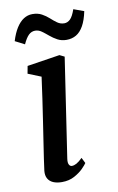

<svg xmlns="http://www.w3.org/2000/svg" viewBox="-88 -820 540 879"><g transform="rotate(-10 182.0 -380.5)"><path d="M127.5 10Q104 10 87.2 2.8Q70.5 -4.5 62.5 -18.8Q54.5 -33 56.5 -54.5Q59 -75 64 -109Q69 -143 75.8 -186.8Q82.5 -230.5 90 -280Q97.5 -329.5 105 -381Q112.5 -432.5 119 -481.5L58 -506L64.5 -541L216.5 -564.5L239 -553.5L169.5 -90.5Q167 -72.5 171.8 -63.8Q176.5 -55 185 -55Q195 -55 206.5 -61.2Q218 -67.5 234.5 -83.5L247.5 -57.5Q242.5 -49.5 226.8 -33.5Q211 -17.5 186 -3.8Q161 10 127.5 10ZM26 -663Q37 -699 52.2 -723Q67.5 -747 86.2 -759Q105 -771 126.5 -771Q152 -771 170.2 -761Q188.5 -751 203 -737.8Q217.5 -724.5 232 -714.2Q246.5 -704 264 -704Q279.5 -704 292 -716.2Q304.5 -728.5 315.5 -760.5L363.5 -743Q355 -702 340.5 -676.2Q326 -650.5 306.2 -639Q286.5 -627.5 261.5 -627.5Q238 -627.5 219.5 -637.5Q201 -647.5 185.8 -660.5Q170.5 -673.5 156.2 -683.8Q142 -694 126 -694Q109 -694 96 -681.5Q83 -669 70 -640.5Z"/></g></svg>

Font: Merriweather 24pt Medium
Style: Italic
Weight: 500
Italic angle: -7.8°
Version: Version 2.101